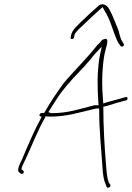

<svg xmlns="http://www.w3.org/2000/svg" viewBox="-20 -838 614 894"><path d="M70 -35 78 -29C81 -27 87 -29 88 -30C95 -40 88 -44 80 -50L82 -60C86 -70 92 -83 100 -99C127 -156 155 -230 189 -289L192 -296L216 -295C289 -295 352 -315 420 -331C420 -331 427 -333 431 -333H441L442 -325C441 -236 452 -142 457 -61C459 -24 463 1 473 23L477 33C479 37 483 37 489 34C501 27 490 17 487 13C478 -10 477 -33 474 -66C467 -149 461 -249 461 -341C482 -345 500 -352 520 -358L568 -371C575 -371 577 -390 566 -386H565L519 -373C503 -368 486 -365 472 -360L461 -356L460 -367C454 -434 454 -501 464 -571C470 -612 492 -658 471 -657C468 -657 463 -655 457 -653C454 -652 449 -641 433 -628C383 -564 325 -509 275 -449C244 -406 213 -361 186 -312H174C170 -312 165 -308 164 -304C162 -296 169 -296 174 -294C142 -236 112 -166 86 -104V-103C69 -70 57 -43 70 -35ZM205 -316 244 -377C258 -399 274 -420 292 -441C326 -482 368 -521 400 -560C406 -568 414 -578 422 -587L454 -621L443 -570C432 -498 433 -431 438 -360L439 -348H420C352 -331 297 -311 220 -311H218ZM309 -662C309 -660 309 -656 315 -656C319 -656 324 -659 325 -664L326 -671V-672C326 -674 328 -679 329 -681C343 -701 352 -706 369 -723C392 -745 420 -772 443 -792L458 -805L465 -791C472 -781 476 -773 483 -759C494 -737 502 -709 510 -688C518 -668 525 -645 535 -633L542 -623C545 -621 545 -621 547 -621C552 -621 556 -624 557 -628C557 -630 557 -633 556 -634L550 -644C539 -659 537 -680 532 -696C518 -728 505 -767 489 -795C482 -807 471 -818 457 -818C452 -818 446 -817 440 -812C425 -798 405 -782 388 -765L353 -732C329 -707 312 -694 309 -663ZM519 -373V-374Z"/></svg>

Font: Stray Cat
Style: ExLtExtObl
Weight: 200
Version: Version 1.0